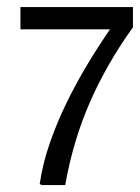

<svg xmlns="http://www.w3.org/2000/svg" viewBox="-20 -535 404 555"><path d="M364.3 -456.1Q289.1 -351.6 240.2 -240.2Q191.4 -128.9 168.9 -2V0H101.6L94.7 -2.9Q103.5 -62.5 124 -121.6Q144.5 -180.7 171.9 -236.8Q199.2 -293 231.4 -346.7Q263.7 -400.4 297.9 -450.2H39.1V-514.6H364.3Z"/></svg>

Font: RIT TN Joy
Style: Bold
Weight: 700
Designer: Hussain K H
Foundry: Rachana Institute of Typography
Version: 1.6.2